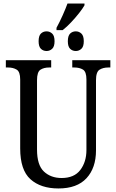

<svg xmlns="http://www.w3.org/2000/svg" viewBox="-20 -1054 656 1084"><path d="M299 -897Q316 -928 333.5 -967Q351 -1006 361 -1034H457V-1024Q447 -1006 426.5 -980Q406 -954 381.5 -928Q357 -902 334 -884H299ZM243 -766Q224 -766 211 -778.5Q198 -791 198 -821Q198 -852 211 -864.5Q224 -877 243 -877Q261 -877 274.5 -864.5Q288 -852 288 -821Q288 -791 274.5 -778.5Q261 -766 243 -766ZM408 -766Q389 -766 376 -778.5Q363 -791 363 -821Q363 -852 376 -864.5Q389 -877 408 -877Q426 -877 439.5 -864.5Q453 -852 453 -821Q453 -791 439.5 -778.5Q426 -766 408 -766ZM310 10Q210 10 152 -42Q94 -94 94 -216V-605Q94 -649 74 -661Q54 -673 25 -673H13V-714H269V-673H258Q228 -673 208.5 -660.5Q189 -648 189 -601V-210Q189 -122 228 -85.5Q267 -49 328 -49Q399 -49 433.5 -94.5Q468 -140 468 -207V-605Q468 -649 448.5 -661Q429 -673 399 -673H388V-714H603V-673H592Q562 -673 542 -660.5Q522 -648 522 -601V-205Q522 -106 468.5 -48Q415 10 310 10Z"/></svg>

Font: Noto Serif Condensed
Style: Regular
Weight: 400
Width: 3
Designer: Monotype Design Team
Foundry: Monotype Imaging Inc.
Version: Version 2.013; ttfautohint (v1.8.4.7-5d5b)